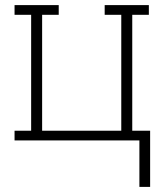

<svg xmlns="http://www.w3.org/2000/svg" viewBox="-20 -550 640 752"><path d="M568 182H526V0H37V-38H102V-492H37V-530H210V-492H145V-38H455V-492H390V-530H563V-492H498V-38H568Z"/></svg>

Font: Iosevka Slab XLtEx
Style: Regular
Weight: 200
Width: 7
Monospace: yes
Designer: Belleve Invis
Foundry: Belleve Invis
Version: Version 11.1.0; ttfautohint (v1.8.3)